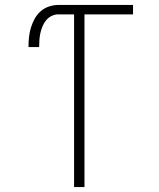

<svg xmlns="http://www.w3.org/2000/svg" viewBox="-20 -755 640 775"><path d="M279 0V-697H215Q201 -697 188 -690.5Q175 -684 166 -673Q157 -662 151.5 -648.5Q146 -635 143 -621.5Q140 -608 139 -593.5Q138 -579 138 -565H95Q95 -585 97 -604.5Q99 -624 104.5 -642.5Q110 -661 119.5 -678.5Q129 -696 143.5 -709Q158 -722 177 -728.5Q196 -735 215 -735H517V-697H321V0Z"/></svg>

Font: Iosevka SS04 XLt Ex
Style: Regular
Weight: 200
Width: 7
Monospace: yes
Designer: Belleve Invis
Foundry: Belleve Invis
Version: Version 19.0.0; ttfautohint (v1.8.4)